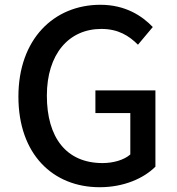

<svg xmlns="http://www.w3.org/2000/svg" viewBox="-20 -770 741 803"><path d="M397 13C498 13 581 -24 630 -73V-392H379V-297H525V-124C499 -101 454 -88 409 -88C257 -88 176 -195 176 -370C176 -543 267 -649 404 -649C475 -649 520 -620 557 -583L619 -657C574 -704 504 -750 400 -750C205 -750 57 -606 57 -366C57 -125 201 13 397 13Z"/></svg>

Font: DAIFUKU Sans JP Medium
Style: Regular
Weight: 500
Designer: Original font ‘Source Han Sans JP’ : Ryoko NISHIZUKA  (kana, bopomofo & ideographs); Paul D. Hunt (Latin, Greek & Cyrill
Foundry: Daifuku
Version: Version 1.000